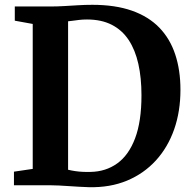

<svg xmlns="http://www.w3.org/2000/svg" viewBox="-20 -770 798 798"><path d="M349.5 8Q330.5 7.5 309 6.2Q287.5 5 266 3.5Q244.5 2 224.5 1Q204.5 0 188.5 0H38V-56.5L116 -68V-670.5L41.5 -684V-743H187Q218.5 -743 247.2 -744.8Q276 -746.5 304.5 -748.2Q333 -750 364 -750Q458.5 -750 527.8 -725.8Q597 -701.5 641.8 -655.5Q686.5 -609.5 708.2 -544Q730 -478.5 730 -396.5Q730 -307 703.8 -232.2Q677.5 -157.5 627.8 -103Q578 -48.5 507.8 -19.2Q437.5 10 349.5 8ZM356 -55.5Q419.5 -56.5 467.2 -90.8Q515 -125 541.5 -195.2Q568 -265.5 568 -374Q568 -446.5 555 -504.5Q542 -562.5 514.8 -603.8Q487.5 -645 444.5 -667Q401.5 -689 341.5 -689Q323.5 -689 308.8 -687.2Q294 -685.5 282.5 -683.8Q271 -682 263 -681.5V-64.5Q277.5 -61 292.8 -58.8Q308 -56.5 323.8 -55.8Q339.5 -55 356 -55.5Z"/></svg>

Font: Merriweather 28pt
Style: Bold
Weight: 700
Version: Version 2.100